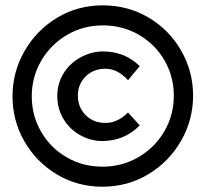

<svg xmlns="http://www.w3.org/2000/svg" viewBox="-20 -709 772 720"><path d="M503.9 -238.8Q447.3 -180.2 362.3 -180.2Q320.3 -180.2 280.8 -202.1Q241.2 -224.1 218 -262.9Q194.8 -301.8 194.8 -348.9Q194.8 -396 218.5 -434.1Q242.2 -472.2 282.7 -494.1Q323.2 -516.1 365.7 -516.1Q448.7 -516.1 503.9 -460.9L460 -408.2Q421.4 -451.2 375.5 -451.2Q330.1 -451.2 301 -422.1Q272 -393.1 272 -350.1Q272 -307.1 301 -277.6Q330.1 -248 375.5 -248Q420.9 -248 460 -287.1ZM134.5 -481Q99.1 -419.9 99.1 -347.9Q99.1 -275.9 134 -215.3Q168.9 -154.8 229.5 -119.4Q290 -84 364 -84Q438 -84 499.5 -119.9Q561 -155.8 596.4 -216.8Q631.8 -277.8 631.8 -349.9Q631.8 -421.9 596.9 -482.4Q562 -543 501 -578.4Q439.9 -613.8 366 -613.8Q292 -613.8 231 -577.9Q169.9 -542 134.5 -481ZM658.9 -520Q704.1 -441.9 704.1 -350.6Q704.1 -259.3 658.9 -180.7Q613.8 -102.1 535.9 -55.4Q458 -8.8 364.3 -8.8Q270.5 -8.8 193.4 -54.9Q116.2 -101.1 71.5 -179Q26.9 -256.8 26.9 -347.9Q26.9 -439 72 -517.6Q117.2 -596.2 194.3 -642.6Q271.5 -689 365.2 -689Q459 -689 536.4 -643.6Q613.8 -598.1 658.9 -520Z"/></svg>

Font: Montserrat-SemiBold
Style: Regular
Weight: 600
Designer: Julieta Ulanovsky
Foundry: Julieta Ulanovsky
Version: Version 6.001